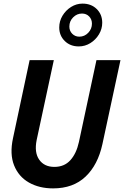

<svg xmlns="http://www.w3.org/2000/svg" viewBox="-20 -1033 687 1063"><path d="M274 10Q197 10 140 -22.5Q83 -55 58 -117.5Q33 -180 52 -268L144 -700H278L183 -258Q169 -189 197 -149Q225 -109 281 -109Q336 -109 369.5 -146Q403 -183 417 -247L514 -700H647L547 -235Q522 -120 453.5 -55Q385 10 274 10ZM416 -776Q369 -776 338.5 -806Q308 -836 308 -881Q308 -916 326 -946Q344 -976 373.5 -994.5Q403 -1013 437 -1013Q485 -1013 515.5 -983Q546 -953 546 -907Q546 -873 528 -843Q510 -813 480.5 -794.5Q451 -776 416 -776ZM419 -830Q448 -830 468.5 -851.5Q489 -873 489 -902Q489 -926 473.5 -942Q458 -958 434 -958Q406 -958 385 -937Q364 -916 364 -886Q364 -862 380 -846Q396 -830 419 -830Z"/></svg>

Font: Red Hat Mono SemiBold
Style: Italic
Weight: 600
Italic angle: -12°
Monospace: yes
Designer: Pentagram, MCKL
Foundry: MCKL
Version: Version 1.030